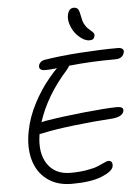

<svg xmlns="http://www.w3.org/2000/svg" viewBox="-65 -1094 819 1134"><g transform="rotate(-5 344.0 -526.5)"><path d="M492.2 -844.2Q470.7 -844.2 447.5 -859.9Q424.3 -875.5 407.5 -898.4Q390.6 -921.4 381.8 -950.4Q373 -979.5 377.9 -1003.9Q386.2 -1043.9 415 -1043.9Q433.1 -1043.9 440.9 -1033Q448.7 -1022 455.1 -985.8Q458.5 -961.9 467.8 -944.1Q477.1 -926.3 486.8 -916.7Q496.6 -907.2 505.9 -899.7Q515.1 -892.1 520.3 -885Q525.4 -877.9 523.9 -869.1Q521 -855.5 513.9 -849.9Q506.8 -844.2 492.2 -844.2ZM314 -8.8Q226.1 -8.8 167.5 -53.5Q108.9 -98.1 88.9 -174.1Q68.8 -250 87.9 -344.2Q103.5 -424.3 144.3 -502.4Q185.1 -580.6 238.8 -645Q272.5 -684.6 286.1 -696.8Q243.2 -691.9 216.8 -691.9Q196.8 -691.9 188 -699.7Q179.2 -707.5 182.1 -721.2Q183.6 -731 192.4 -740Q201.2 -749 214.8 -752Q309.1 -767.6 432.1 -775.9Q555.2 -784.2 653.8 -784.2Q672.4 -784.2 680.9 -777.1Q689.5 -770 688 -758.8Q679.7 -719.2 634.8 -719.2Q486.3 -719.2 357.9 -705.1Q355.5 -695.8 339.8 -678.2Q217.3 -541.5 167 -387.2Q176.8 -389.6 193.8 -393.1Q297.9 -410.2 424.6 -423.1Q551.3 -436 613.8 -437Q639.6 -437 648.4 -430.7Q657.2 -424.3 654.8 -411.1Q647.5 -375 574.2 -371.1Q472.2 -364.7 355.5 -351.1Q238.8 -337.4 169.9 -321.8Q158.2 -318.8 149.9 -318.8Q131.3 -208 176 -141.1Q220.7 -74.2 313 -74.2Q366.2 -74.2 410.6 -82Q455.1 -89.8 477.1 -99.6Q499 -109.4 516.4 -117.2Q533.7 -125 539.1 -125Q568.4 -125 563 -90.8Q556.6 -61 492.4 -34.9Q428.2 -8.8 314 -8.8Z"/></g></svg>

Font: Shantell Sans Irregular Bouncy
Style: Italic
Weight: 300
Italic angle: -11.31°
Designer: Stephen Nixon, Anya Danilova, Shantell Martin
Foundry: Arrow Type
Version: Version 1.006;[9816181b4]